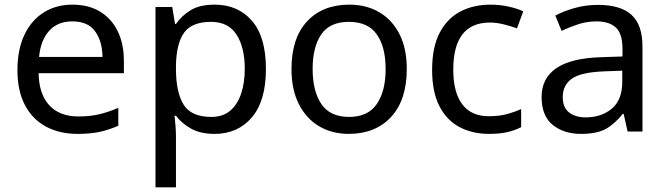

<svg xmlns="http://www.w3.org/2000/svg" viewBox="-20 -566 2865 826"><path d="M292 -546Q361 -546 410.5 -516Q460 -486 486.5 -431.5Q513 -377 513 -304V-251H146Q148 -160 192.5 -112.5Q237 -65 317 -65Q368 -65 407.5 -74.5Q447 -84 489 -102V-25Q448 -7 408 1.5Q368 10 313 10Q237 10 178.5 -21Q120 -52 87.5 -113.5Q55 -175 55 -264Q55 -352 84.5 -415Q114 -478 167.5 -512Q221 -546 292 -546ZM291 -474Q228 -474 191.5 -433.5Q155 -393 148 -321H421Q420 -389 389 -431.5Q358 -474 291 -474Z M904 -546Q1003 -546 1063.5 -477Q1124 -408 1124 -269Q1124 -132 1063.5 -61Q1003 10 903 10Q841 10 800.5 -13.5Q760 -37 737 -68H731Q733 -51 735 -25Q737 1 737 20V240H649V-536H721L733 -463H737Q761 -498 800 -522Q839 -546 904 -546ZM888 -472Q806 -472 772.5 -426Q739 -380 737 -286V-269Q737 -170 769.5 -116.5Q802 -63 890 -63Q939 -63 970.5 -90Q1002 -117 1017.5 -163.5Q1033 -210 1033 -270Q1033 -362 997.5 -417Q962 -472 888 -472Z M1730 -269Q1730 -136 1662.5 -63Q1595 10 1480 10Q1409 10 1353.5 -22.5Q1298 -55 1266 -117.5Q1234 -180 1234 -269Q1234 -402 1301 -474Q1368 -546 1483 -546Q1556 -546 1611.5 -513.5Q1667 -481 1698.5 -419.5Q1730 -358 1730 -269ZM1325 -269Q1325 -174 1362.5 -118.5Q1400 -63 1482 -63Q1563 -63 1601 -118.5Q1639 -174 1639 -269Q1639 -364 1601 -418Q1563 -472 1481 -472Q1399 -472 1362 -418Q1325 -364 1325 -269Z M2084 10Q2013 10 1957.5 -19Q1902 -48 1870.5 -109Q1839 -170 1839 -265Q1839 -364 1872 -426Q1905 -488 1961.5 -517Q2018 -546 2090 -546Q2131 -546 2169 -537.5Q2207 -529 2231 -517L2204 -444Q2180 -453 2148 -461Q2116 -469 2088 -469Q1930 -469 1930 -266Q1930 -169 1968.5 -117.5Q2007 -66 2083 -66Q2127 -66 2160.5 -75Q2194 -84 2222 -97V-19Q2195 -5 2162.5 2.5Q2130 10 2084 10Z M2552 -545Q2650 -545 2697 -502Q2744 -459 2744 -365V0H2680L2663 -76H2659Q2624 -32 2585.5 -11Q2547 10 2479 10Q2406 10 2358 -28.5Q2310 -67 2310 -149Q2310 -229 2373 -272.5Q2436 -316 2567 -320L2658 -323V-355Q2658 -422 2629 -448Q2600 -474 2547 -474Q2505 -474 2467 -461.5Q2429 -449 2396 -433L2369 -499Q2404 -518 2452 -531.5Q2500 -545 2552 -545ZM2578 -259Q2478 -255 2439.5 -227Q2401 -199 2401 -148Q2401 -103 2428.5 -82Q2456 -61 2499 -61Q2567 -61 2612 -98.5Q2657 -136 2657 -214V-262Z"/></svg>

Font: Noto Sans Tifinagh Azawagh
Style: Regular
Weight: 400
Designer: JamraPatel
Foundry: JamraPatel LLC
Version: Version 2.006; ttfautohint (v1.8.4.7-5d5b)